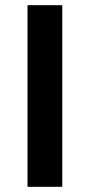

<svg xmlns="http://www.w3.org/2000/svg" viewBox="-20 -720 346 740"><path d="M220 -700V0H86V-700Z"/></svg>

Font: QuotatisMedium
Style: Regular
Weight: 500
Designer: Julieta Ulanovsky
Foundry: Quotatis-Medium
Version: Version 4.000;PS 004.000;hotconv 1.0.88;makeotf.lib2.5.64775